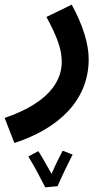

<svg xmlns="http://www.w3.org/2000/svg" viewBox="-51 -386 464 827"><path d="M11 230C195 170 331 51 331 -131C331 -197 306 -278 258 -366L149 -313C194 -230 215 -175 215 -119C215 -31 151 60 -31 122ZM144 421 197 416C211 382 250 302 262 280L219 263C212 275 188 324 171 363C153 330 126 283 114 265L71 288C92 321 128 389 144 421Z"/></svg>

Font: Noto Sans Arabic SemBd
Style: Regular
Weight: 600
Designer: Monotype Design Team, Nadine Chahine, Nizar Qandah and Khaled Hosny
Foundry: Monotype Imaging Inc.
Version: Version 2.012